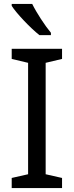

<svg xmlns="http://www.w3.org/2000/svg" viewBox="-20 -964 379 984"><path d="M145 -944H40V-934C63 -897 136 -820 182 -784H241V-796C210 -833 167 -899 145 -944ZM298 0V-52L214 -71V-642L298 -662V-714H40V-662L124 -642V-71L40 -52V0Z"/></svg>

Font: Noto Sans Cypriot
Style: Regular
Weight: 400
Designer: Monotype Design Team
Foundry: Monotype Imaging Inc.
Version: Version 2.002